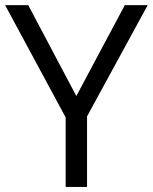

<svg xmlns="http://www.w3.org/2000/svg" viewBox="-20 -734 600 754"><path d="M279.8 -356.9 470.2 -713.9H560.1L321.8 -276.9V0H237.8V-272.9L0 -713.9H90.8Z"/></svg>

Font: f08745844
Style: Regular
Weight: 400
Foundry: Ascender Corporation
Version: Version 1.10